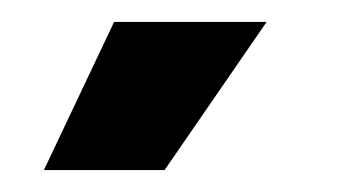

<svg xmlns="http://www.w3.org/2000/svg" viewBox="-20 -735 323 175"><path d="M130 -580H20L84 -715H223Z"/></svg>

Font: Bricolage Grotesque 72pt SemiBold
Style: Regular
Weight: 600
Version: Version 1.001;gftools[0.9.33.dev8+g029e19f]